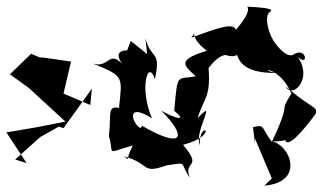

<svg xmlns="http://www.w3.org/2000/svg" viewBox="-242 -714 989 588"><g transform="rotate(-90 252.0 -419.5)"><path d="M225 -637 260 -719 358 -696 370 -779 371 -793 382 -818 319 -883 277 -825 174 -713 157 -800 141 -894 47 -832 58 -867 127 -790 159 -733 154 -719 275 -632ZM381 -463 421 -513 390 -525C392 -504 404 -593 332 -523C408 -582 334 -574 352 -630C313 -530 310 -540 216 -549C224 -587 193 -572 130 -580C72 -562 76 -595 101 -507C46 -534 57 -512 68 -535C45 -449 12 -484 40 -403C50 -335 50 -366 2 -332C57 -354 29 -290 103 -353C134 -236 186 -303 102 -302C144 -320 252 -244 185 -308C251 -289 244 -264 363 -277C278 -303 375 -265 378 -223C357 -154 436 -193 393 -191C351 -184 322 -157 323 -66C334 -132 350 -60 260 -21C194 -63 247 -17 112 -81C159 -116 166 -101 157 -139C68 -126 137 -142 123 -133L0 -81L-22 -104C-12 20 101 -23 114 -81C110 -27 139 0 122 -41C85 -37 146 15 199 54C222 58 210 46 281 -38C241 -18 312 56 388 -14C324 32 405 31 381 -12C359 -41 440 -88 426 -78C440 -88 496 -107 510 -87C517 -75 523 -87 526 -156C504 -142 446 -202 454 -190C480 -198 459 -251 431 -328C462 -302 441 -346 391 -280C362 -378 343 -346 313 -314C301 -373 328 -369 207 -380C176 -340 180 -371 208 -420C128 -340 87 -350 161 -478C138 -499 151 -477 155 -485C171 -510 235 -528 184 -448C277 -488 368 -460 304 -439C396 -420 359 -449 429 -468Z"/></g></svg>

Font: Charger Distortion
Style: 2
Weight: 400
Designer: Jasper
Foundry: Cannot Into Space Fonts
Version: Version 0.98